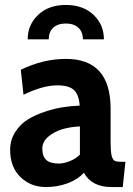

<svg xmlns="http://www.w3.org/2000/svg" viewBox="-20 -746 538 776"><path d="M246 -726Q316 -726 358 -686Q400 -646 400 -587H315Q315 -617.5 296.5 -634.2Q278 -651 246 -651Q214 -651 195.5 -634.2Q177 -617.5 177 -587H92Q92 -646 134.2 -686Q176.5 -726 246 -726ZM166 10Q104 10 62.5 -30.5Q21 -71 21 -140Q21 -180 41.5 -212.2Q62 -244.5 92.5 -263.2Q123 -282 162.8 -295Q202.5 -308 236.2 -313Q270 -318 302 -319Q299.5 -362.5 279.2 -381.8Q259 -401 212 -401Q152.5 -401 75 -363L64 -464Q155 -508 246 -508Q427 -508 427 -307V-172Q427 -134 431 -117.5Q435 -101 443 -96.5Q451 -92 471 -92H487L476 10H431Q350.5 10 319 -48Q294.5 -20.5 253.2 -5.2Q212 10 166 10ZM218 -85Q236.5 -85 260.8 -94.2Q285 -103.5 303 -121V-235Q265.5 -233.5 232.2 -223.8Q199 -214 175 -193.5Q151 -173 151 -145Q151 -114 167 -99.5Q183 -85 218 -85Z"/></svg>

Font: Cabin
Style: Bold
Weight: 700
Designer: Pablo Impallari
Foundry: Pablo Impallari. http://www.impallari.com Igino Marini. http://www.ikern.com
Version: Version 3.001;hotconv 1.0.109;makeotfexe 2.5.65596